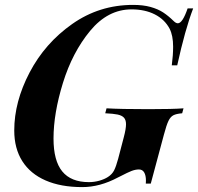

<svg xmlns="http://www.w3.org/2000/svg" viewBox="-20 -742 801 776"><path d="M416.5 -26.9Q433.1 -37.6 441.2 -53.5Q449.2 -69.3 457.5 -100.1L480.5 -188Q489.3 -221.2 489.3 -239.7Q489.3 -257.3 481 -266.4Q472.7 -275.4 455.3 -279.1Q438 -282.7 405.3 -284.2L410.6 -304.2Q468.3 -300.8 580.6 -300.8Q677.7 -300.8 721.7 -304.2L716.3 -284.2Q692.4 -282.2 680.7 -276.1Q668.9 -270 660.9 -253.4Q652.8 -236.8 642.6 -198.2L589.4 0H569.3Q569.8 -4.4 569.8 -12.2Q569.8 -33.2 562.7 -45.2Q555.7 -57.1 541.5 -57.1Q526.9 -57.1 511 -50.8Q495.1 -44.4 470.7 -31.7L457 -24.9Q383.8 14.2 312.5 14.2Q226.1 14.2 164.3 -12.7Q102.5 -39.6 70.1 -90.8Q37.6 -142.1 37.6 -214.8Q37.6 -330.6 99.6 -449Q161.6 -567.4 271.5 -644.8Q381.3 -722.2 517.6 -722.2Q558.6 -722.2 588.4 -713.9Q618.2 -705.6 639.2 -691.9Q660.2 -678.2 681.6 -657.2Q690.9 -647.9 698.7 -647.9Q717.8 -647.9 738.3 -708H760.7Q728 -622.6 696.3 -478H674.3Q679.7 -518.6 679.7 -553.2Q679.7 -598.1 665.5 -626Q645.5 -663.6 605.7 -683.8Q565.9 -704.1 511.7 -704.1Q416 -704.1 344.2 -617.2Q272.5 -530.3 234.4 -407Q196.3 -283.7 196.3 -182.1Q196.3 -92.3 231.7 -49.1Q267.1 -5.9 339.4 -5.9Q360.8 -5.9 381.6 -11.7Q402.3 -17.6 416.5 -26.9Z"/></svg>

Font: TypoPRO Playfair Display
Style: Bold Italic
Weight: 700
Italic angle: -14.9847°
Designer: Claus Eggers Sørensen
Foundry: Claus Eggers Sørensen
Version: Version 1.004;PS 001.004;hotconv 1.0.70;makeotf.lib2.5.58329